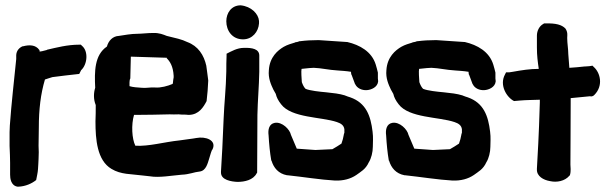

<svg xmlns="http://www.w3.org/2000/svg" viewBox="-20 -672 2290 722"><path d="M16 -123C17 -99 18 -78 18 -60V-15C18 -1 21 26 46 30H49C76 29 100 18 116 5C118 -7 122 -21 123 -37V-38C123 -44 125 -62 125 -74C126 -92 126 -108 125 -124C126 -148 125 -166 126 -192C126 -261 133 -319 149 -373C156 -375 166 -379 177 -382C204 -386 244 -390 278 -394L285 -408C309 -430 313 -480 288 -500L284 -504H278C233 -504 192 -493 157 -485L156 -484C142 -480 132 -478 129 -478V-481L128 -484C114 -504 90 -504 67 -498H65C53 -493 42 -482 41 -465V-450C33 -369 23 -285 17 -200L16 -175Z M338 -342C332 -323 331 -299 340 -277C340 -257 340 -235 339 -216V-215C339 -148 345 -69 399 -37C435 -15 473 -18 517 -12L544 -9C578 -3 627 -12 663 -15C692 -16 710 -25 731 -27C755 -30 761 -58 767 -77C771 -89 775 -107 779 -110C796 -145 753 -160 718 -153C703 -150 680 -148 655 -144C597 -138 540 -121 489 -124C476 -150 473 -203 484 -240H493C521 -240 588 -241 618 -242C628 -242 639 -241 652 -242C659 -241 667 -241 672 -241C676 -241 681 -241 688 -240H691C728 -241 745 -269 757 -292V-293C760 -318 762 -342 763 -368V-370C761 -389 758 -406 756 -423V-424C747 -465 725 -499 684 -514C664 -524 640 -529 607 -537C594 -542 579 -549 555 -548C536 -548 512 -545 498 -545C472 -545 448 -540 427 -537C404 -536 388 -519 382 -497C335 -465 335 -403 338 -342ZM467 -348C467 -355 466 -371 470 -377L472 -459L601 -455H607V-453C619 -441 631 -423 633 -387V-381C632 -377 631 -369 630 -358L628 -356C612 -349 584 -341 563 -343C541 -344 529 -340 512 -342C496 -343 480 -344 467 -348Z M811 -23C811 5 850 11 873 12C900 12 932 5 945 -20L947 -23V-27C947 -92 948 -165 948 -240C949 -294 954 -346 955 -402V-463C955 -488 928 -493 897 -492C872 -492 850 -479 832 -470V-462C831 -443 831 -423 831 -404C830 -341 823 -281 821 -227C818 -143 814 -78 811 -27ZM831 -592C831 -557 853 -524 894 -524C929 -524 952 -553 954 -584V-593C952 -620 925 -648 885 -652C850 -652 831 -623 831 -592Z M990 -163C992 -129 995 -98 1000 -69V-68H1001C1009 -41 1027 -19 1059 -13H1061C1118 -7 1186 4 1240 7C1271 8 1298 1 1320 -14C1336 -26 1355 -35 1367 -62C1376 -76 1382 -100 1382 -120C1382 -135 1384 -155 1381 -177C1374 -236 1357 -285 1297 -306C1291 -308 1284 -310 1280 -312H1279L1278 -313C1255 -320 1234 -322 1206 -325C1183 -327 1145 -331 1129 -338C1123 -344 1119 -352 1115 -363C1114 -376 1112 -405 1114 -413C1121 -414 1133 -415 1143 -416C1148 -416 1157 -417 1160 -417C1189 -416 1215 -409 1250 -407C1264 -406 1282 -405 1300 -402C1300 -401 1300 -396 1301 -392L1302 -391L1315 -356L1316 -355C1323 -340 1341 -332 1359 -333C1376 -334 1400 -344 1402 -366V-367C1402 -369 1402 -370 1401 -377V-399C1399 -409 1396 -418 1393 -429C1378 -478 1333 -503 1286 -514H1285L1181 -521H1172C1152 -521 1131 -520 1108 -517H1106C1102 -515 1098 -514 1091 -513H1090L1089 -512C1076 -508 1061 -504 1047 -496C1025 -483 994 -458 991 -408C988 -378 999 -354 1008 -335L1017 -319C1020 -306 1026 -294 1037 -280C1076 -228 1188 -233 1247 -213C1262 -208 1273 -201 1275 -186V-173L1273 -167V-166C1269 -147 1270 -150 1264 -132C1254 -125 1242 -118 1230 -111L1166 -108L1096 -113L1074 -165C1070 -185 1041 -215 1013 -210C992 -206 987 -185 990 -163Z M1432 -163C1434 -129 1437 -98 1442 -69V-68H1443C1451 -41 1469 -19 1501 -13H1503C1560 -7 1628 4 1682 7C1713 8 1740 1 1762 -14C1778 -26 1797 -35 1809 -62C1818 -76 1824 -100 1824 -120C1824 -135 1826 -155 1823 -177C1816 -236 1799 -285 1739 -306C1733 -308 1726 -310 1722 -312H1721L1720 -313C1697 -320 1676 -322 1648 -325C1625 -327 1587 -331 1571 -338C1565 -344 1561 -352 1557 -363C1556 -376 1554 -405 1556 -413C1563 -414 1575 -415 1585 -416C1590 -416 1599 -417 1602 -417C1631 -416 1657 -409 1692 -407C1706 -406 1724 -405 1742 -402C1742 -401 1742 -396 1743 -392L1744 -391L1757 -356L1758 -355C1765 -340 1783 -332 1801 -333C1818 -334 1842 -344 1844 -366V-367C1844 -369 1844 -370 1843 -377V-399C1841 -409 1838 -418 1835 -429C1820 -478 1775 -503 1728 -514H1727L1623 -521H1614C1594 -521 1573 -520 1550 -517H1548C1544 -515 1540 -514 1533 -513H1532L1531 -512C1518 -508 1503 -504 1489 -496C1467 -483 1436 -458 1433 -408C1430 -378 1441 -354 1450 -335L1459 -319C1462 -306 1468 -294 1479 -280C1518 -228 1630 -233 1689 -213C1704 -208 1715 -201 1717 -186V-173L1715 -167V-166C1711 -147 1712 -150 1706 -132C1696 -125 1684 -118 1672 -111L1608 -108L1538 -113L1516 -165C1512 -185 1483 -215 1455 -210C1434 -206 1429 -185 1432 -163Z M1879 -392C1857 -352 1885 -306 1913 -292L1936 -294C1957 -296 1985 -296 2010 -297V-287C2006 -149 2002 -96 1999 -38V-35C1998 -9 2024 5 2048 9C2074 15 2104 9 2121 -11L2123 -13C2128 -29 2125 -45 2125 -53C2125 -118 2126 -174 2126 -290V-303C2150 -305 2176 -308 2198 -310C2201 -310 2207 -307 2215 -315C2250 -350 2237 -399 2213 -420L2208 -425C2203 -424 2190 -422 2180 -422H2178C2158 -420 2141 -418 2121 -417C2120 -435 2118 -451 2117 -469C2117 -487 2113 -510 2113 -527V-532C2113 -537 2116 -551 2106 -565C2092 -579 2071 -585 2030 -584H2026L2023 -582C2008 -574 1999 -556 1999 -538V-493C1999 -463 2002 -440 2006 -413C1972 -413 1942 -408 1908 -402L1895 -400H1883Z"/></svg>

Font: Vapor
Style: ExBd
Weight: 800
Foundry: Cannot Into Space Fonts
Version: Version 0.179